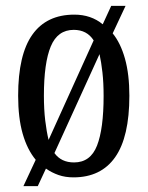

<svg xmlns="http://www.w3.org/2000/svg" viewBox="-20 -596 504 656"><path d="M102 -50Q73 -85 57.5 -139Q42 -193 42 -269Q42 -409 90.5 -477.5Q139 -546 234 -546Q291 -546 331 -513L360 -576H409L365 -482Q392 -449 407 -395.5Q422 -342 422 -269Q422 -128 373.5 -59Q325 10 231 10Q203 10 180 2Q157 -6 137 -20L109 40H60ZM300 -458Q277 -494 232 -494Q177 -494 153.5 -437.5Q130 -381 130 -269Q130 -222 134.5 -184.5Q139 -147 146 -118ZM233 -41Q289 -41 311.5 -98.5Q334 -156 334 -268Q334 -313 330 -348.5Q326 -384 320 -411L166 -73Q189 -41 233 -41Z"/></svg>

Font: Noto Serif Ethiopic ExtraCondensed
Style: Regular
Weight: 400
Width: 2
Designer: Monotype Design Team
Foundry: Monotype Imaging Inc.
Version: Version 2.102; ttfautohint (v1.8.4.7-5d5b)